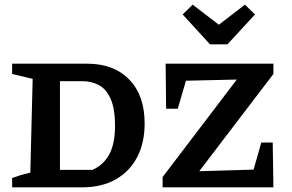

<svg xmlns="http://www.w3.org/2000/svg" viewBox="-20 -803 1251 823"><path d="M354 -530Q468 -530 534 -462Q600 -394 600 -274Q600 -190 567.5 -128.5Q535 -67 475 -33.5Q415 0 333 0H32V-40Q48 -46 66 -51.5Q84 -57 110 -63L120 -465L32 -486V-530ZM377 -75Q425 -97 449 -142.5Q473 -188 473 -263Q473 -339 453.5 -381Q434 -423 402.5 -439Q371 -455 334 -455H237V-75ZM677 0V-44L995 -462L777 -457L742 -337H692L690 -530H1152V-486L834 -69L1067 -76L1100 -192H1149L1152 0ZM880 -613 763 -741 806 -783 918 -697 1030 -783 1073 -741 955 -613Z"/></svg>

Font: Piazzolla SC SemiBold
Style: Regular
Weight: 600
Designer: Juan Pablo del Peral
Foundry: Huerta Tipografica
Version: Version 1.330